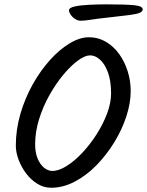

<svg xmlns="http://www.w3.org/2000/svg" viewBox="-20 -896 688 899"><path d="M54.1 -214.4Q54.1 -289.4 75.6 -363.1Q97.2 -436.8 133.5 -501.5Q169.9 -566.2 214.8 -615.8Q259.7 -665.3 306.9 -693.5Q354.1 -721.6 396.4 -721.6Q439.3 -721.6 475.4 -700.6Q511.5 -679.5 537.6 -643.5Q563.6 -607.4 577.8 -562.4Q592 -517.5 592 -469.7Q592 -413.7 571.7 -351.3Q551.4 -289 515.1 -229.7Q478.7 -170.3 431.7 -122.3Q384.7 -74.3 330.1 -45.6Q275.5 -16.9 219.4 -16.9Q184.3 -16.9 154 -36Q123.8 -55 101.7 -84.7Q79.6 -114.5 66.8 -148.7Q54.1 -183 54.1 -214.4ZM401.9 -636.8Q378.3 -636.8 345.1 -612.7Q311.9 -588.6 277.1 -546.8Q242.2 -505.1 212 -451.5Q181.7 -397.9 163.1 -338.3Q144.5 -278.8 144.5 -220.2Q144.5 -181.5 156.2 -153.5Q167.9 -125.5 186.5 -110.6Q205.1 -95.6 224.9 -95.6Q255.5 -95.6 292.3 -118.9Q329.2 -142.1 365.6 -180.9Q402 -219.6 432.4 -267.3Q462.9 -315 481.5 -364.7Q500.1 -414.4 500.1 -458.4Q500.1 -517.3 485.4 -557Q470.8 -596.7 448.3 -616.7Q425.8 -636.8 401.9 -636.8ZM492.8 -814.7Q436.7 -808.6 406.2 -803.8Q375.7 -798.9 357 -798.9Q343.7 -799.2 331 -807.6Q318.3 -816 310.6 -827.6Q303 -839.2 303 -847.6Q303 -859.8 329.8 -865.7Q356.6 -871.6 397.2 -873.6Q437.7 -875.6 478.2 -875.6Q566.5 -875.6 607.4 -871.7Q648.2 -867.8 648.2 -852.1Q648.2 -842 634.3 -836.1Q620.4 -830.2 586.7 -825.7Q553 -821.1 492.8 -814.7Z"/></svg>

Font: Kalam Variable Light
Style: Regular
Weight: 300
Designer: Lipi Raval, Jonny Pinhorn
Foundry: Indian Type Foundry
Version: Version 3.000